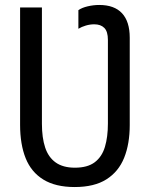

<svg xmlns="http://www.w3.org/2000/svg" viewBox="-20 -744 603 774"><path d="M281 10Q204 10 155 -20Q106 -50 83.5 -106Q61 -162 61 -241V-714H149V-245Q149 -189 162 -149.5Q175 -110 204.5 -89Q234 -68 282 -68Q333 -68 362 -90Q391 -112 403 -152Q415 -192 415 -246V-583Q415 -617 400.5 -631.5Q386 -646 360 -646Q343 -646 326 -641Q309 -636 296 -628V-703Q310 -713 333.5 -718.5Q357 -724 380 -724Q441 -724 472 -690.5Q503 -657 503 -592V-240Q503 -164 480.5 -108Q458 -52 409 -21Q360 10 281 10Z"/></svg>

Font: Noto Sans Mono SemiCondensed
Style: Regular
Weight: 400
Width: 4
Designer: Monotype Design Team
Foundry: Monotype Imaging Inc.
Version: Version 2.010